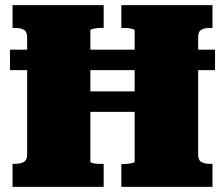

<svg xmlns="http://www.w3.org/2000/svg" viewBox="-20 -730 876 750"><path d="M184 -373H608V-293H184ZM29 0V-90H39Q59 -90 72.5 -97Q86 -104 86 -126V-585Q86 -607 72.5 -614Q59 -621 39 -621H29V-710H385V-621H377Q370 -621 362.5 -620.5Q355 -620 348 -618.5Q341 -617 337 -615.5Q333 -614 333 -611V-99Q333 -96 337 -94.5Q341 -93 348 -91.5Q355 -90 362.5 -90Q370 -90 377 -90H385V0ZM454 0V-89H462Q470 -89 477.5 -90Q485 -91 491.5 -92Q498 -93 502 -94.5Q506 -96 506 -99V-611Q506 -614 502 -615.5Q498 -617 491.5 -618.5Q485 -620 477.5 -620.5Q470 -621 462 -621H454V-710H810V-621H800Q780 -621 767 -614Q754 -607 754 -585V-126Q754 -104 767 -97Q780 -90 800 -90H810V0ZM19 -456V-536H820V-456Z"/></svg>

Font: Roboto Serif 20pt Black
Style: Regular
Weight: 900
Version: Version 1.008